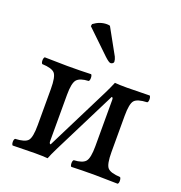

<svg xmlns="http://www.w3.org/2000/svg" viewBox="-123 -778 833 886"><g transform="rotate(20 293.0 -335.5)"><path d="M268.1 -670.9 337.9 -544.9Q343.8 -532.7 344.2 -521Q344.2 -517.1 339.6 -513.4Q335 -509.8 329.1 -509.8Q321.3 -509.8 299.8 -529.8L186 -639.2L188 -649.9Q218.8 -672.9 252.9 -672.9Q260.3 -672.9 268.1 -670.9ZM198.2 -63 354 -374.5Q366.7 -399.9 379.9 -431.2Q399.9 -429.2 439.9 -429.2Q470.7 -429.2 550.8 -431.2Q555.7 -426.3 555.9 -414.1Q556.2 -401.9 550.8 -397.9Q502.9 -396 488.5 -379.4Q474.1 -362.8 474.1 -303.2V-126Q474.1 -65.9 488.5 -49.6Q502.9 -33.2 550.8 -30.8Q555.7 -25.9 555.9 -13.9Q556.2 -2 550.8 2Q472.7 0 439.9 0Q369.1 0 323.2 2Q318.4 -2 318.1 -13.9Q317.9 -25.9 323.2 -30.8Q365.2 -32.7 380.1 -49.8Q395 -66.9 395 -126V-353Q395 -365.2 388.2 -365.2L231.4 -52.2Q213.9 -16.6 207 2Q185.1 0 146 0Q112.8 0 35.2 2Q30.3 -2 30 -13.9Q29.8 -25.9 35.2 -30.8Q83 -32.7 97.4 -49.3Q111.8 -65.9 111.8 -126V-303.2Q111.8 -363.3 97.4 -379.6Q83 -396 35.2 -397.9Q30.3 -401.9 30 -413.8Q29.8 -425.8 35.2 -431.2Q111.3 -429.2 146 -429.2Q216.8 -429.2 263.2 -431.2Q268.1 -426.3 268.1 -414.1Q268.1 -401.9 263.2 -397.9Q221.2 -396 206.1 -378.9Q190.9 -361.8 190.9 -303.2V-75.2Q191.4 -63 198.2 -63Z"/></g></svg>

Font: Linux Libertine
Style: Regular
Weight: 400
Designer: Philipp H. Poll
Foundry: Philipp H. Poll
Version: Version 5.3.0 ; ttfautohint (v0.9)